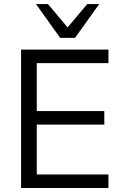

<svg xmlns="http://www.w3.org/2000/svg" viewBox="-20 -939 612 959"><path d="M85.3 0H521.6V-67.6H163.7V-316.7H501V-384.3H163.7V-623.5H521.6V-691.2H85.3ZM280.4 -750H354.9L475.5 -918.6H415.7L317.6 -802L219.6 -918.6H159.8Z"/></svg>

Font: LL Pando Sans
Style: Regular
Weight: 400
Designer: Joshua Smith
Foundry: Joshua Smith
Version: Version 1.000;Glyphs 3.2.1 (3258)